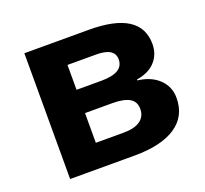

<svg xmlns="http://www.w3.org/2000/svg" viewBox="-100 -664 838 783"><g transform="rotate(-20 319.5 -273.0)"><path d="M335 -333Q431.2 -333 431.2 -391.1Q431.2 -440.9 352.1 -440.9H227.1V-333ZM345.2 -231.9H227.1V-103H348.1Q395.5 -103 420.2 -120.8Q444.8 -138.7 444.8 -170.9Q444.8 -203.1 419.9 -217.5Q395 -231.9 345.2 -231.9ZM357.9 -545.9Q582 -545.9 582 -402.8Q582 -358.9 554.4 -327.9Q526.9 -296.9 473.1 -288.1V-284.2Q531.2 -277.3 565.2 -244.4Q599.1 -211.4 599.1 -163.1Q599.1 -83.5 536.6 -41.7Q474.1 0 357.9 0H78.1V-545.9Z"/></g></svg>

Font: NotoSans-Bold
Style: Bold
Weight: 700
Designer: Monotype Design team
Foundry: Monotype Imaging Inc.
Version: Version 1.04